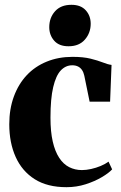

<svg xmlns="http://www.w3.org/2000/svg" viewBox="-20 -766 504 797"><path d="M256 11Q176.5 11 124 -22.2Q71.5 -55.5 45 -114.5Q18.5 -173.5 18.5 -250Q18.5 -313.5 37.5 -365.2Q56.5 -417 91 -453.8Q125.5 -490.5 174 -510.2Q222.5 -530 281 -530Q325.5 -530 355.8 -522.5Q386 -515 406.8 -506.8Q427.5 -498.5 443 -496.5L437 -344H352L330 -451.5Q327 -465.5 320.5 -475.2Q314 -485 303.8 -490Q293.5 -495 280 -495Q252.5 -495 232.2 -473.5Q212 -452 200.8 -404.2Q189.5 -356.5 189.5 -277.5Q189.5 -219.5 199 -178.2Q208.5 -137 225.8 -110.8Q243 -84.5 267.2 -72.2Q291.5 -60 320 -60Q338 -60 358.2 -64.5Q378.5 -69 397.8 -77Q417 -85 430.5 -95L445.5 -63Q432 -48 403 -30.8Q374 -13.5 335.8 -1.2Q297.5 11 256 11ZM264 -574Q225 -574 204.8 -597.2Q184.5 -620.5 184.5 -653Q184.5 -692.5 208.5 -719.2Q232.5 -746 276 -746H277Q315.5 -746 336 -723.2Q356.5 -700.5 356.5 -667.5Q356.5 -629.5 332.5 -601.8Q308.5 -574 265 -574Z"/></svg>

Font: Merriweather 120pt ExtraBold
Style: Regular
Weight: 800
Version: Version 2.100